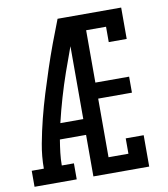

<svg xmlns="http://www.w3.org/2000/svg" viewBox="-82 -805 765 874"><g transform="rotate(-10 300.0 -367.5)"><path d="M7 0V-74H63Q63 -131 73.5 -187.5Q84 -244 98 -299.5Q112 -355 129 -410Q146 -465 164 -519.5Q182 -574 202 -628Q222 -682 243 -735H279V-722L320 -708Q277 -600 238.5 -489.5Q200 -379 173 -265H279V-192H158Q153 -162 149.5 -132.5Q146 -103 146 -74H202V0ZM279 0V-735H537V-590H454V-661H362V-419H518V-345H362V-74H454V-145H537V0Z"/></g></svg>

Font: Iosevka Curly Slab Extended
Style: Regular
Weight: 400
Width: 7
Monospace: yes
Designer: Belleve Invis
Foundry: Belleve Invis
Version: Version 11.1.0; ttfautohint (v1.8.3)